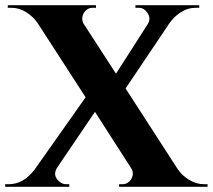

<svg xmlns="http://www.w3.org/2000/svg" viewBox="-44 -720 820 740"><path d="M428 -10Q449 -10 462 -30Q468 -41 468 -51Q468 -61 462 -71L322 -289L175 -72Q158 -42 185 -20Q197 -10 210 -10H223V0H-24V-10H-10Q46 -10 89 -66L286 -345L101 -631Q84 -656 57 -673Q30 -690 0 -690H-14V-700H326V-690H313Q292 -690 279 -670Q273 -659 273 -648.5Q273 -638 278 -629L403 -436L526 -628Q532 -638 532 -648.5Q532 -659 525 -669Q512 -690 491 -690H478V-700H724V-690H710Q680 -690 654 -673.5Q628 -657 610 -632L440 -379L641 -68Q658 -43 685.5 -26.5Q713 -10 742 -10H756V0H415V-10Z"/></svg>

Font: Cinzel Decorative
Style: Bold
Weight: 700
Version: Version 1.002;PS 001.002;hotconv 1.0.56;makeotf.lib2.0.21325